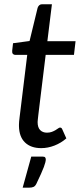

<svg xmlns="http://www.w3.org/2000/svg" viewBox="-20 -691 394 906"><path d="M36.5 0ZM69.5 -95.5Q69.5 -98.5 69.5 -103.2Q69.5 -108 70.2 -117Q71 -126 72.8 -140.5Q74.5 -155 77.5 -178.5L108.5 -432H52Q45 -432 40.8 -436.8Q36.5 -441.5 37.5 -451.5L41.5 -487L119.5 -497.5L157.5 -654Q160 -661.5 165.2 -666.2Q170.5 -671 178.5 -671H225L203.5 -496.5H336.5L329 -432H195.5L165 -183Q162.5 -162.5 161 -150Q159.5 -137.5 158.8 -130Q158 -122.5 157.8 -119.5Q157.5 -116.5 157.5 -115Q157.5 -89.5 169.5 -77.2Q181.5 -65 201.5 -65Q215 -65 224.8 -68.8Q234.5 -72.5 242 -77Q249.5 -81.5 254.5 -85.2Q259.5 -89 263 -89Q267.5 -89 269.8 -87Q272 -85 274 -80.5L293 -38Q268.5 -16.5 237.2 -4.2Q206 8 174.5 8Q126 8 98.2 -18.5Q70.5 -45 69.5 -95.5ZM181.5 48Q190.5 48 193.2 52Q196 56 196 61Q196 66.5 194 75Q192 83.5 187 97Q182 110.5 173.2 130Q164.5 149.5 151.5 176.5Q146 187.5 138 191Q130 194.5 118 194.5H87L127.5 48Z"/></svg>

Font: Lato
Style: Italic
Weight: 400
Italic angle: -7°
Designer: Lukasz Dziedzic
Foundry: tyPoland Lukasz Dziedzic
Version: Version 2.007; 2014-02-27